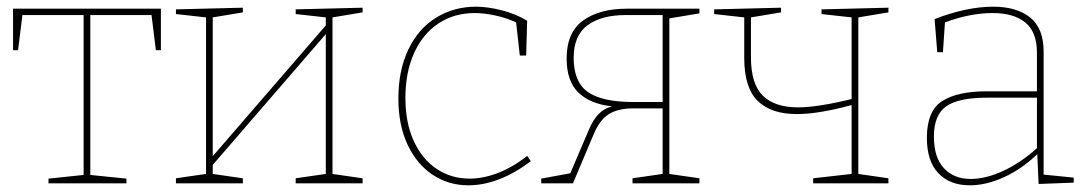

<svg xmlns="http://www.w3.org/2000/svg" viewBox="-20 -548 3255 574"><path d="M19 -398V-522H461V-398H446L433 -503H250V-25L358 -14V0H125V-14L230 -25V-503H47L34 -398Z M1064 -525V-511L974 -496V-28L1064 -15V0H864V-15L954 -28V-446L616 -55V-28L706 -15V0H506V-15L596 -28V-496L506 -506V-520L706 -525V-511L616 -496V-81L954 -472V-496L864 -506V-520Z M1567 -66Q1471 6 1380 6Q1321 6 1273.5 -25.5Q1226 -57 1198.5 -115.5Q1171 -174 1171 -253Q1171 -339 1201.5 -401.5Q1232 -464 1285 -496Q1338 -528 1403 -528Q1437 -528 1479 -517.5Q1521 -507 1556 -486L1553 -382H1534L1523 -481Q1493 -495 1459.5 -502Q1426 -509 1399 -509Q1338 -509 1291 -478Q1244 -447 1218 -389.5Q1192 -332 1192 -255Q1192 -181 1217 -126.5Q1242 -72 1285.5 -43Q1329 -14 1384 -14Q1425 -14 1469 -31Q1513 -48 1556 -82Z M2071 -508 1981 -493V-28L2071 -15V0H1871V-15L1961 -28V-224H1873Q1828 -224 1800.5 -207Q1773 -190 1755 -147L1693 0H1598V-14L1685 -30L1740 -159Q1753 -190 1769.5 -207Q1786 -224 1810 -230Q1745 -237 1709.5 -271Q1674 -305 1674 -373Q1674 -451 1723 -486.5Q1772 -522 1854 -522H2071ZM1874 -243H1961V-503H1851Q1778 -503 1736.5 -472.5Q1695 -442 1695 -375Q1695 -303 1737.5 -273Q1780 -243 1874 -243Z M2636 -511 2546 -496V-28L2636 -15V0H2411V-15L2526 -28V-234Q2428 -207 2362 -207Q2285 -207 2245 -246.5Q2205 -286 2205 -374V-496L2115 -506V-520L2315 -525V-511L2225 -496V-377Q2225 -297 2260.5 -262Q2296 -227 2366 -227Q2424 -227 2526 -252V-496L2436 -506V-520L2636 -525Z M3100 -26 3190 -17V-2L3085 2L3081 -87Q3035 -43 2982 -18.5Q2929 6 2879 6Q2820 6 2785.5 -30Q2751 -66 2751 -136Q2751 -217 2797 -246Q2843 -275 2929 -275H3080V-391Q3080 -452 3045.5 -480.5Q3011 -509 2948 -509Q2880 -509 2805 -481L2799 -392H2782L2774 -491Q2870 -528 2949 -528Q3020 -528 3060 -495.5Q3100 -463 3100 -394ZM2882 -13Q2927 -13 2979 -37Q3031 -61 3080 -105V-256H2931Q2845 -256 2808.5 -230Q2772 -204 2772 -140Q2772 -77 2802 -45Q2832 -13 2882 -13Z"/></svg>

Font: Bitter Pro Thin
Style: Regular
Weight: 250
Designer: Sol Matas, and Bitter project Authors
Foundry: Sol Matas
Version: Version 1.010